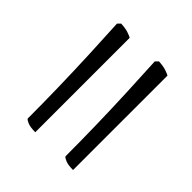

<svg xmlns="http://www.w3.org/2000/svg" viewBox="-29 -568 575 575"><g transform="rotate(-45 258.0 -280.5)"><path d="M53 -332Q53 -353 57.5 -364Q62 -375 66 -377Q125 -377 194.5 -378.5Q264 -380 332.5 -383Q401 -386 456 -389L465 -380Q464 -361 460 -349Q456 -337 453 -332ZM53 -172Q53 -193 57.5 -204Q62 -215 66 -217Q125 -217 194.5 -218.5Q264 -220 332.5 -223Q401 -226 456 -229L465 -220Q464 -201 460 -189Q456 -177 453 -172Z"/></g></svg>

Font: Texturina Light
Style: Regular
Weight: 300
Designer: Guillermo Torres Carreño
Foundry: Omnibus-Type
Version: Version 1.002; ttfautohint (v1.8.3)